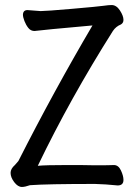

<svg xmlns="http://www.w3.org/2000/svg" viewBox="-20 -729 540 762"><path d="M67 13Q51 13 36.5 -6Q22 -25 22 -43Q22 -59 39 -74L53 -90Q194 -368 347 -628Q146 -610 117 -606Q102 -606 92.5 -618Q83 -630 77 -645.5Q71 -661 71 -671Q72 -689 89 -689L141 -685Q162 -685 266 -694Q370 -703 390.5 -706Q411 -709 423 -709Q442 -709 456 -687.5Q470 -666 470 -650Q470 -638 460 -632Q440 -624 428 -606Q258 -337 130 -71Q161 -74 248 -74Q321 -74 356 -73Q418 -73 432 -74Q450 -74 460 -52.5Q470 -31 470 -15Q470 7 447 7Q398 2 357 1Q168 1 99 6Q79 13 67 13Z"/></svg>

Font: LXGW WenKai Mono TC
Style: Bold
Weight: 700
Designer: LXGW / Fontworks Inc.
Foundry: LXGW / Fontworks Inc.
Version: Version 1.330